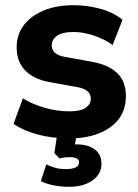

<svg xmlns="http://www.w3.org/2000/svg" viewBox="-20 -521 532 738"><path d="M246 11Q181 11 125 -4Q69 -19 32 -45L68 -143Q105 -120 152.5 -106.5Q200 -93 247 -93Q289 -93 309 -106.5Q329 -120 329 -142Q329 -177 278 -186L173 -205Q110 -216 77 -250Q44 -284 44 -339Q44 -389 72 -425Q100 -461 149 -481Q198 -501 262 -501Q315 -501 365 -487.5Q415 -474 451 -445L413 -348Q383 -370 341.5 -384Q300 -398 264 -398Q219 -398 199 -383.5Q179 -369 179 -347Q179 -312 226 -303L331 -284Q396 -273 430 -240.5Q464 -208 464 -152Q464 -75 404 -32Q344 11 246 11ZM246 197Q215 197 186.5 191.5Q158 186 137 175L158 111Q176 120 194 124.5Q212 129 232 129Q284 129 284 103Q284 83 247 83Q238 83 229.5 84Q221 85 209 88L189 68L202 -20H278L268 34Q271 34 274 34Q319 34 344.5 53.5Q370 73 370 108Q370 148 335.5 172.5Q301 197 246 197Z"/></svg>

Font: Nunito Sans ExtraBold
Style: Regular
Weight: 800
Designer: Vernon Adams
Foundry: Vernon Adams
Version: Version 3.101; ttfautohint (v1.8.4.7-5d5b);gftools[0.9.27]